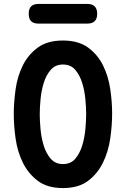

<svg xmlns="http://www.w3.org/2000/svg" viewBox="-20 -946 640 976"><path d="M300 -112Q340 -112 363 -139.5Q386 -167 398 -206.5Q410 -246 414 -289.5Q418 -333 418 -366Q418 -398 414 -441.5Q410 -485 398 -524Q386 -563 363 -590.5Q340 -618 300 -618Q261 -618 237.5 -590.5Q214 -563 202 -523.5Q190 -484 186 -440.5Q182 -397 182 -365Q182 -333 186 -289.5Q190 -246 202 -206.5Q214 -167 237.5 -139.5Q261 -112 300 -112ZM300 10Q221 10 172.5 -26.5Q124 -63 96.5 -118.5Q69 -174 59.5 -240Q50 -306 50 -366Q50 -424 59 -490Q68 -556 95 -611.5Q122 -667 171 -703.5Q220 -740 300 -740Q379 -740 428 -704Q477 -668 504 -613Q531 -558 540.5 -493Q550 -428 550 -370Q550 -309 540.5 -242.5Q531 -176 503.5 -119.5Q476 -63 427.5 -26.5Q379 10 300 10ZM176 -826Q150 -826 138 -838.5Q126 -851 126 -876Q126 -901 138 -913.5Q150 -926 176 -926H424Q449 -926 461.5 -913.5Q474 -901 474 -876Q474 -851 461.5 -838.5Q449 -826 424 -826Z"/></svg>

Font: Maple Mono NL
Style: Bold
Weight: 700
Monospace: yes
Designer: subframe7536
Version: Version 7.000